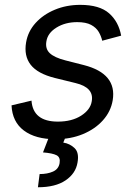

<svg xmlns="http://www.w3.org/2000/svg" viewBox="-20 -573 563 806"><path d="M488.6 -423.3 409.1 -402Q404.8 -421.2 394.4 -439.1Q383.9 -457 362.4 -468.6Q340.9 -480.1 304 -480.1Q253.9 -480.1 217 -457.2Q180 -434.3 174.7 -399.1Q169.4 -368.3 188.9 -349.8Q208.5 -331.3 254.3 -319.6L332.4 -299.7Q471.6 -263.8 453.1 -152Q445.3 -105.1 412.3 -68.2Q379.3 -31.2 327.8 -9.9Q276.3 11.4 213.1 11.4Q128.9 11.4 80.3 -25Q31.6 -61.4 28.4 -130.7L112.2 -150.6Q118.6 -62.5 223 -62.5Q281.6 -62.5 320.7 -87.5Q359.7 -112.6 365.1 -147.7Q375.7 -205.6 296.9 -224.4L210.2 -245.7Q137.8 -263.8 108.8 -301.1Q79.9 -338.4 89.5 -394.9Q97.3 -441.1 129.4 -476.6Q161.6 -512.1 210.4 -532.3Q259.2 -552.6 316.8 -552.6Q397.7 -552.6 437.9 -517.2Q478 -481.9 488.6 -423.3ZM187.5 -2.8H257.1L245.7 25.6Q273.4 29.8 293.1 48.8Q312.9 67.8 305.4 109.4Q297.9 155.2 255.3 184.1Q212.7 213.1 139.2 213.1L146.3 157.7Q179.3 157.7 202.6 147.2Q225.9 136.7 230.1 112.2Q234.4 87.7 217.7 78.8Q201 70 160.5 66.8Z"/></svg>

Font: Inter UI
Style: Italic
Weight: 400
Italic angle: -9.39999°
Designer: Rasmus Andersson
Foundry: rsms
Version: 3.2;8d6f07862